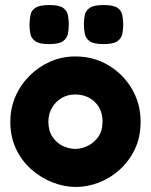

<svg xmlns="http://www.w3.org/2000/svg" viewBox="-20 -725 599 762"><path d="M281 17Q234 17 187.5 -1.5Q141 -20 103 -54Q65 -88 43 -135.5Q21 -183 21 -241Q21 -295 41 -341.5Q61 -388 97 -424Q133 -460 179.5 -480.5Q226 -501 279 -501Q351 -501 409.5 -466.5Q468 -432 503 -373Q538 -314 538 -242Q538 -181 515.5 -133.5Q493 -86 455.5 -52Q418 -18 372.5 -0.5Q327 17 281 17ZM279 -134Q303 -134 328 -146Q353 -158 370 -182Q387 -206 387 -243Q387 -275 373 -299Q359 -323 334.5 -336.5Q310 -350 278 -350Q248 -350 224.5 -336Q201 -322 186.5 -297.5Q172 -273 172 -242Q172 -206 188.5 -181.5Q205 -157 230 -145.5Q255 -134 279 -134ZM391 -550Q352 -550 336 -561.5Q320 -573 316.5 -591Q313 -609 313 -629Q313 -648 316.5 -665.5Q320 -683 336.5 -694Q353 -705 391 -705Q430 -705 446 -694Q462 -683 465.5 -664.5Q469 -646 469 -627Q469 -609 465.5 -591Q462 -573 446 -561.5Q430 -550 391 -550ZM175 -550Q136 -550 120 -561.5Q104 -573 100.5 -591Q97 -609 97 -629Q98 -648 101 -665.5Q104 -683 120.5 -694Q137 -705 176 -705Q214 -705 230 -694Q246 -683 249.5 -664.5Q253 -646 253 -627Q253 -609 249.5 -591Q246 -573 230 -561.5Q214 -550 175 -550Z"/></svg>

Font: Fredoka Light SemiBold
Style: Regular
Weight: 600
Version: Version 2.001